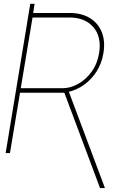

<svg xmlns="http://www.w3.org/2000/svg" viewBox="-20 -795 693 997"><path d="M120.6 -675.8 137.2 -775.4H159.7L144 -675.8ZM129.4 -727.5H342.3Q403.8 -727.5 446.5 -701.4Q489.3 -675.3 508.3 -628.7Q527.3 -582 517.1 -519.5Q508.8 -467.8 482.7 -425.8Q456.5 -383.8 417.5 -355.5Q378.4 -327.1 330.6 -316.4L323.7 -313.5H72.8L75.7 -336.9H304.2Q345.7 -336.9 386 -359.4Q426.3 -381.8 456.1 -423.1Q485.8 -464.4 494.6 -519.5Q508.3 -603.5 464.6 -654.1Q420.9 -704.6 339.4 -704.1H148.9L31.7 0H9.3ZM499.5 181.6 310.1 -324.2H335.4L523.9 178.7V181.6Z"/></svg>

Font: Inter 16pt Thin
Style: Italic
Weight: 250
Italic angle: -9.3988°
Version: Version 4.001;git-66647c0bb